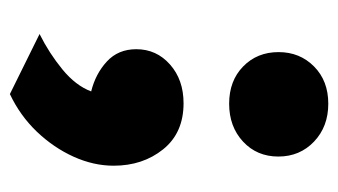

<svg xmlns="http://www.w3.org/2000/svg" viewBox="-171 -355 700 398"><g transform="rotate(90 179.0 -156.0)"><path d="M175 173.5 50.5 112Q90.5 92 124 64.5Q157.5 37 169.5 5Q133 -4 107.5 -27.5Q82 -51 82 -88.5Q82 -130.5 113.8 -158.5Q145.5 -186.5 194 -186.5Q255.5 -186.5 289.5 -144.2Q323.5 -102 323.5 -41.5Q323.5 0 304.8 41.5Q286 83 252.8 117.8Q219.5 152.5 175 173.5ZM88 -383.5Q88 -427.5 117.8 -457Q147.5 -486.5 195 -486.5Q242.5 -486.5 273.5 -457Q304.5 -427.5 304.5 -383Q304.5 -338.5 273.5 -309.8Q242.5 -281 195 -281Q147.5 -281 117.8 -310Q88 -339 88 -383.5Z"/></g></svg>

Font: Karla ExtraBold
Style: Regular
Weight: 800
Designer: Jonathan Pinhorn
Version: Version 2.001